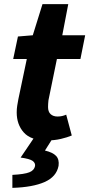

<svg xmlns="http://www.w3.org/2000/svg" viewBox="-20 -669 433 931"><path d="M206 12Q130 12 95.5 -26.5Q61 -65 61 -124Q61 -141 63.5 -156.5Q66 -172 69 -188L110 -383H44L67 -492L139 -498L186 -649H311L282 -498H393L370 -383H256L215 -183Q214 -174 213.5 -166Q213 -158 213 -150Q213 -127 225.5 -115.5Q238 -104 259 -104Q271 -104 281.5 -106.5Q292 -109 301 -113L328 -12Q307 -3 275.5 4.5Q244 12 206 12ZM40 242V179Q98 176 122 166.5Q146 157 150 136Q152 121 138 111Q124 101 80 95L147 -4H239L198 61Q236 70 252 87Q268 104 264 135Q254 188 196.5 213.5Q139 239 40 242Z"/></svg>

Font: Source Sans 3 ExtraLight ExtraBold
Style: Italic
Weight: 800
Italic angle: -11°
Version: Version 3.052;hotconv 1.1.0;makeotfexe 2.6.0